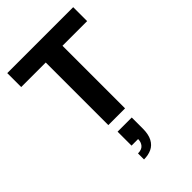

<svg xmlns="http://www.w3.org/2000/svg" viewBox="-288 -794 1217 1217"><g transform="rotate(-45 320.5 -186.0)"><path d="M245 0V-561H25V-686H616V-561H395V0ZM251 314V260Q285 260 300.5 241.5Q316 223 316 196H257V71H384V169Q384 222 367 254Q350 286 320 300Q290 314 251 314Z"/></g></svg>

Font: Archivo SemiBold
Style: Bold
Weight: 700
Version: Version 2.001